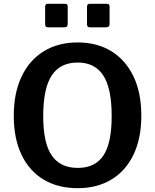

<svg xmlns="http://www.w3.org/2000/svg" viewBox="-20 -974 810 1004"><path d="M334 -940V-849Q334 -839 329.5 -835Q325 -831 313 -831H234Q223 -831 219.5 -835Q216 -839 216 -847V-938Q216 -954 229 -954H322Q334 -954 334 -940ZM553 -940V-849Q553 -839 548 -835Q543 -831 531 -831H452Q442 -831 438.5 -835Q435 -839 435 -847V-938Q435 -954 448 -954H540Q553 -954 553 -940ZM386 10Q283 10 208 -35Q133 -80 92.5 -165Q52 -250 52 -368Q52 -488 93 -574Q134 -660 209 -706Q284 -752 386 -752Q488 -752 562.5 -706Q637 -660 678 -574.5Q719 -489 719 -369Q719 -251 678.5 -166Q638 -81 563 -35.5Q488 10 386 10ZM387 -96Q477 -96 520.5 -160.5Q564 -225 564 -367Q564 -512 520 -579.5Q476 -647 386 -647Q295 -647 250.5 -579.5Q206 -512 206 -367Q206 -226 250.5 -161Q295 -96 387 -96Z"/></svg>

Font: Libre Franklin SemiBold
Style: Regular
Weight: 600
Designer: Pablo Impallari, Rodrigo Fuenzalida, Nhung Nguyen
Foundry: Impallari Type
Version: Version 3.000